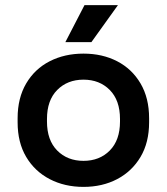

<svg xmlns="http://www.w3.org/2000/svg" viewBox="-20 -718 653 752"><path d="M307 14Q233 14 174.5 -16.5Q116 -47 82.5 -103.5Q49 -160 49 -239V-255Q49 -334 82.5 -391Q116 -448 174.5 -478Q233 -508 307 -508Q381 -508 439 -478Q497 -448 530.5 -391Q564 -334 564 -255V-239Q564 -160 530.5 -103.5Q497 -47 439 -16.5Q381 14 307 14ZM307 -88Q370 -88 410 -128.5Q450 -169 450 -242V-252Q450 -325 410 -365.5Q370 -406 307 -406Q244 -406 204 -365.5Q164 -325 164 -252V-242Q164 -169 204 -128.5Q244 -88 307 -88ZM236 -553 311 -698H442L338 -553Z"/></svg>

Font: Space Grotesk SemiBold
Style: Regular
Weight: 600
Designer: Florian Karsten
Foundry: Florian Karsten
Version: Version 2.000